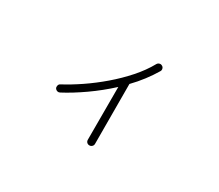

<svg xmlns="http://www.w3.org/2000/svg" viewBox="-107 -825 1214 1062"><g transform="rotate(30 500.0 -294.0)"><path d="M539 -1Q529 -1 522.5 -7.5Q516 -14 516 -24V-361Q453 -303 384 -254.5Q315 -206 252 -173Q244 -169 235.5 -171.5Q227 -174 222 -182Q218 -190 220.5 -199.5Q223 -209 231 -213Q284 -241 341.5 -280Q399 -319 454.5 -366.5Q510 -414 557 -467Q604 -520 635 -576Q640 -584 649 -586.5Q658 -589 666 -584Q674 -580 676.5 -570.5Q679 -561 674 -553Q652 -516 623.5 -478.5Q595 -441 561 -406L562 -24Q562 -14 555 -7.5Q548 -1 539 -1Z"/></g></svg>

Font: Zen Kurenaido
Style: Regular
Weight: 400
Designer: Yoshimichi Ohira
Foundry: Positype
Version: Version 1.001